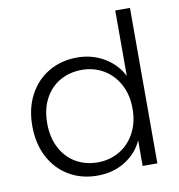

<svg xmlns="http://www.w3.org/2000/svg" viewBox="-83 -816 841 900"><g transform="rotate(-10 337.5 -366.0)"><path d="M310 -554Q382 -554 440 -519Q498 -484 525 -428V-740H595V0H525V-122Q500 -65 443 -28.5Q386 8 309 8Q234 8 174.5 -27Q115 -62 81.5 -126Q48 -190 48 -274Q48 -358 82 -421.5Q116 -485 175.5 -519.5Q235 -554 310 -554ZM322 -493Q264 -493 218 -467Q172 -441 145.5 -391.5Q119 -342 119 -274Q119 -207 145.5 -156.5Q172 -106 218 -79.5Q264 -53 322 -53Q378 -53 424.5 -80Q471 -107 498 -157Q525 -207 525 -273Q525 -339 498 -389Q471 -439 424.5 -466Q378 -493 322 -493Z"/></g></svg>

Font: Poppins-Tabular Light
Style: Regular
Weight: 300
Designer: Ninad Kale (Devanagari), Jonny Pinhorn (Latin)
Foundry: Indian Type Foundry
Version: Version 4.004